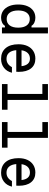

<svg xmlns="http://www.w3.org/2000/svg" viewBox="1298 -2186 904 3540"><g transform="rotate(90 1750.0 -416.0)"><path d="M308 16Q233 16 178 -22.5Q123 -61 93 -132Q63 -203 63 -300Q63 -397 93 -468Q123 -539 178 -577.5Q233 -616 308 -616Q357 -616 397 -597Q437 -578 456 -545H486V-848H596V0H486V-55H456Q437 -22 397 -3Q357 16 308 16ZM331 -87Q407 -87 448.5 -143Q490 -199 490 -300Q490 -401 448.5 -457Q407 -513 331 -513Q256 -513 214.5 -457Q173 -401 173 -300Q173 -199 214.5 -143Q256 -87 331 -87Z M1321 -184Q1299 -91 1230.5 -37.5Q1162 16 1065 16Q938 16 867 -68.5Q796 -153 796 -305Q796 -401 828.5 -470.5Q861 -540 921 -578Q981 -616 1062 -616Q1177 -616 1241 -536Q1305 -456 1305 -310Q1305 -299 1304 -287Q1303 -275 1303 -264H905Q913 -176 953.5 -130Q994 -84 1065 -84Q1165 -84 1218 -184ZM1062 -516Q998 -516 958 -475.5Q918 -435 907 -361H1200Q1191 -437 1156 -476.5Q1121 -516 1062 -516Z M1530 -848H1822V-103H2003V0H1530V-103H1712V-745H1530Z M2230 -848H2522V-103H2703V0H2230V-103H2412V-745H2230Z M3421 -184Q3399 -91 3330.5 -37.5Q3262 16 3165 16Q3038 16 2967 -68.5Q2896 -153 2896 -305Q2896 -401 2928.5 -470.5Q2961 -540 3021 -578Q3081 -616 3162 -616Q3277 -616 3341 -536Q3405 -456 3405 -310Q3405 -299 3404 -287Q3403 -275 3403 -264H3005Q3013 -176 3053.5 -130Q3094 -84 3165 -84Q3265 -84 3318 -184ZM3162 -516Q3098 -516 3058 -475.5Q3018 -435 3007 -361H3300Q3291 -437 3256 -476.5Q3221 -516 3162 -516Z"/></g></svg>

Font: Martian Mono
Style: Regular
Weight: 400
Monospace: yes
Designer: Roman Shamin
Foundry: Evil Martians
Version: Version 1.000; ttfautohint (v1.8.4.7-5d5b)